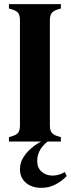

<svg xmlns="http://www.w3.org/2000/svg" viewBox="-20 -681 341 924"><path d="M23 0V-21L43 -27Q63 -34 69.5 -45.5Q76 -57 76 -78V-583Q76 -604 69.5 -615.5Q63 -627 43 -634L23 -640V-661H273V-640L253 -634Q234 -627 227 -615.5Q220 -604 220 -583V-78Q220 -57 227 -45.5Q234 -34 253 -27L273 -21V0ZM179 223Q133 223 104.5 198.5Q76 174 76 133Q76 101 94.5 73Q113 45 142 23Q171 1 203 -11H225Q159 31 159 94Q159 126 180 145Q201 164 233 164Q250 164 265 159Q280 154 292 147L301 166Q279 190 247.5 206.5Q216 223 179 223Z"/></svg>

Font: DM Serif Text
Style: Regular
Weight: 400
Designer: Colophon Foundry, Frank Grießhammer
Foundry: Colophon Foundry
Version: Version 5.200; ttfautohint (v1.8.3)